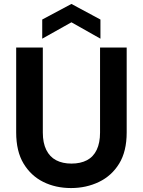

<svg xmlns="http://www.w3.org/2000/svg" viewBox="-20 -941 724 973"><path d="M340 12Q262 12 199.5 -19Q137 -50 99.5 -112Q62 -174 62 -270V-700H197V-269Q197 -217 214.5 -181.5Q232 -146 264.5 -129Q297 -112 342 -112Q388 -112 420.5 -129Q453 -146 470 -181.5Q487 -217 487 -269V-700H622V-270Q622 -174 584 -112Q546 -50 481.5 -19Q417 12 340 12ZM194 -745V-842L342 -921L489 -842V-745L342 -828Z"/></svg>

Font: DM Sans 11pt
Style: Bold
Weight: 700
Version: Version 4.004;gftools[0.9.30]